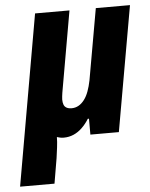

<svg xmlns="http://www.w3.org/2000/svg" viewBox="-85 -570 631 806"><g transform="rotate(-5 230.5 -167.5)"><path d="M-33 192 93 -527H238L178 -185Q177 -177 176 -170Q175 -163 175 -157Q175 -144 178.5 -135Q182 -126 190.5 -121.5Q199 -117 211 -117Q227 -117 240.5 -124.5Q254 -132 265 -146.5Q276 -161 283.5 -181.5Q291 -202 296 -227L349 -527H493L400 0H280V-67H275Q262 -46 245.5 -30Q229 -14 209.5 -5.5Q190 3 168 3Q159 3 152.5 1.5Q146 0 139 -2Q139 18 136 41Q133 64 130 86L112 192Z"/></g></svg>

Font: Archivo Condensed ExtraBold
Style: Italic
Weight: 800
Width: 3
Italic angle: -10°
Designer: Hector Gatti
Foundry: Omnibus-Type
Version: Version 2.001